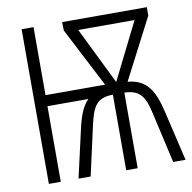

<svg xmlns="http://www.w3.org/2000/svg" viewBox="-80 -793 871 873"><g transform="rotate(-10 355.5 -357.0)"><path d="M654 -714H263L264 -675L406 -400H131V-714H76V0H131V-349H320C293 -323 277 -281 264 -225L213 0H269L320 -229C339 -313 358 -348 433 -349V0H486V-349C560 -348 581 -309 598 -229L650 0H707L653 -230C630 -329 598 -388 509 -395L654 -675ZM589 -666 458 -403 329 -666Z"/></g></svg>

Font: Noto Sans UI Condensed Light
Style: Regular
Weight: 300
Width: 3
Designer: Monotype Design Team
Foundry: Monotype Imaging Inc.
Version: Version 1.901